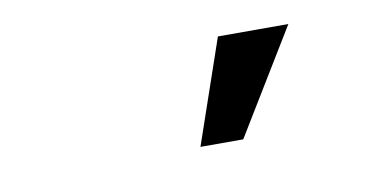

<svg xmlns="http://www.w3.org/2000/svg" viewBox="-33 -683 567 292"><g transform="rotate(-10 250.0 -537.5)"><path d="M258 -457 313.3 -617.8H422.1L324.1 -457Z"/></g></svg>

Font: Rokkitt SemiBold
Style: Italic
Weight: 600
Italic angle: -9°
Designer: Vernon Adams
Foundry: Vernon Adams
Version: Version 3.103